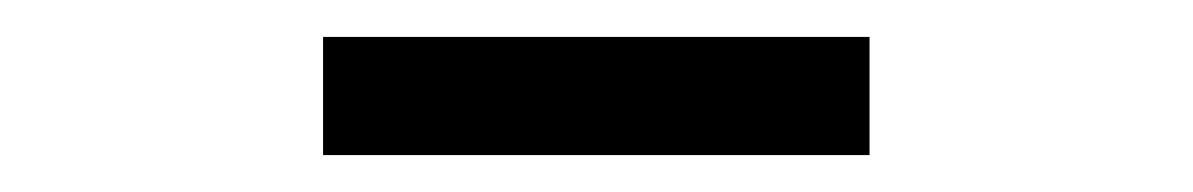

<svg xmlns="http://www.w3.org/2000/svg" viewBox="-20 -755 646 104"><path d="M155 -735H451V-671H155Z"/></svg>

Font: Noto Sans Tobesmart edit
Style: Regular
Weight: 400
Designer: Ryoko NISHIZUKA  (kana & ideographs); Paul D. Hunt (Latin, Greek & Cyrillic); Wenlong ZHANG  (bopomofo); Sandoll Communi
Foundry: Adobe Systems Incorporated
Version: Version 1.005 Oct 7, 2021